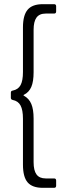

<svg xmlns="http://www.w3.org/2000/svg" viewBox="-20 -787 321 920"><path d="M90 2V-218Q90 -260 78.5 -281.5Q67 -303 41 -308Q32 -310 32 -318V-343Q32 -352 41 -353Q67 -358 78.5 -379Q90 -400 90 -442V-656Q90 -714 112.5 -740.5Q135 -767 185 -767H239Q249 -767 249 -757V-732Q249 -722 239 -722H199Q169 -722 155 -703Q141 -684 141 -644V-441Q141 -396 130 -370.5Q119 -345 95 -333Q90 -331 95 -328Q119 -315 130 -289Q141 -263 141 -219V-10Q141 30 155 49Q169 68 199 68H239Q249 68 249 78V103Q249 113 239 113H185Q135 113 112.5 87Q90 61 90 2Z"/></svg>

Font: Barlow GEO Light
Style: Regular
Weight: 300
Designer: Jeremy Tribby
Foundry: Tribby Type
Version: Version 1.408